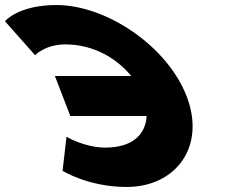

<svg xmlns="http://www.w3.org/2000/svg" viewBox="-223 -748 958 767"><path d="M197 -158.4C312.9 -158.4 359.4 -216.7 362.7 -284.6H57.9L-3.7 -444.4H301.3C245.8 -512.1 154.2 -570.6 38.2 -570.6C-43.4 -570.6 -82.8 -527.3 -82.8 -527.3L-203.2 -663.3C-203.2 -663.3 -149.9 -727.9 2.3 -727.9C201.2 -727.9 445.1 -564.7 522.7 -363.2C600 -162.6 480.3 -1.1 282.3 -1.1C130.1 -1.1 27 -65.7 27 -65.7L42.6 -201.7C42.6 -201.7 115.4 -158.4 197 -158.4Z"/></svg>

Font: Hussar
Style: BdOpOblFour
Weight: 700
Foundry: Cannot Into Space Fonts
Version: Version 2.00